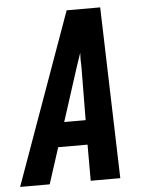

<svg xmlns="http://www.w3.org/2000/svg" viewBox="-74 -778 626 821"><g transform="rotate(-5 239.5 -367.5)"><path d="M-21 0 243 -735H387L409 0H282V-155H156L106 0ZM283 -260 285 -490Q284 -505 284 -519.5Q284 -534 285 -549Q280 -534 275 -519.5Q270 -505 265 -490L191 -260Z"/></g></svg>

Font: Iosevka SS18 Extrabold
Style: Italic
Weight: 800
Italic angle: -9°
Monospace: yes
Designer: Belleve Invis
Foundry: Belleve Invis
Version: Version 25.1.1; ttfautohint (v1.8.4)